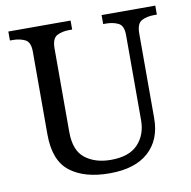

<svg xmlns="http://www.w3.org/2000/svg" viewBox="-81 -794 878 884"><g transform="rotate(-10 358.5 -352.0)"><path d="M362 10Q244 10 177 -42Q110 -94 110 -216V-604Q110 -648 85.5 -660Q61 -672 28 -672H15V-714H306V-672H293Q259 -672 235 -659.5Q211 -647 211 -600V-210Q211 -123 258 -86.5Q305 -50 378 -50Q464 -50 505 -94Q546 -138 546 -206V-604Q546 -648 521.5 -660Q497 -672 464 -672H451V-714H702V-672H689Q655 -672 631 -659.5Q607 -647 607 -600V-204Q607 -104 544 -47Q481 10 362 10Z"/></g></svg>

Font: Noto Serif Yezidi
Style: Regular
Weight: 400
Designer: Dalton Maag Ltd
Foundry: Dalton Maag Ltd
Version: Version 1.001; ttfautohint (v1.8.4.7-5d5b)